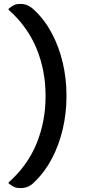

<svg xmlns="http://www.w3.org/2000/svg" viewBox="-20 -791 440 982"><path d="M157 139Q141 156 123.5 163.5Q106 171 86 171Q63 171 50 164Q37 157 24 147V142Q121 56 167 -57Q213 -170 213 -297V-303Q213 -431 166.5 -543.5Q120 -656 24 -741V-746Q37 -757 49.5 -764Q62 -771 86 -771Q124 -771 157 -738Q209 -689 245.5 -620Q282 -551 301 -470Q320 -389 320 -303V-297Q320 -212 301 -131Q282 -50 246 19Q210 88 157 139Z"/></svg>

Font: Recursive Sn Csl St Med
Style: Regular
Weight: 500
Version: Version 1.079;hotconv 1.0.112;makeotfexe 2.5.65598; ttfautoh